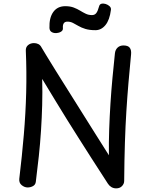

<svg xmlns="http://www.w3.org/2000/svg" viewBox="-20 -1026 822 1056"><path d="M177 -26Q175 -10 161.5 -2.5Q148 5 132 5Q115 5 99.5 -7.5Q84 -20 86 -42Q101 -167 111 -284.5Q121 -402 124 -516.5Q127 -631 122 -747Q121 -767 134.5 -778Q148 -789 167 -789Q180 -789 191 -783.5Q202 -778 209 -764Q216 -752 235.5 -720Q255 -688 284.5 -640.5Q314 -593 350 -536Q386 -479 425 -416.5Q464 -354 503.5 -291.5Q543 -229 579 -172Q578 -242 580.5 -313.5Q583 -385 587.5 -456Q592 -527 598.5 -596.5Q605 -666 612 -732Q614 -752 626.5 -764Q639 -776 659 -776Q684 -776 693.5 -763.5Q703 -751 701 -728Q693 -646 686.5 -569.5Q680 -493 675 -413.5Q670 -334 667 -241Q664 -148 663 -31Q663 -15 651 -2.5Q639 10 619 10Q605 10 593.5 3.5Q582 -3 574 -15Q522 -95 483 -156Q444 -217 412 -267.5Q380 -318 350 -366Q320 -414 287 -468.5Q254 -523 212 -592Q214 -519 212 -448Q210 -377 205.5 -307Q201 -237 193.5 -167Q186 -97 177 -26ZM505 -860Q472 -860 449.5 -867Q427 -874 411 -883.5Q395 -893 381 -900Q367 -907 351 -907Q323 -907 326 -871Q327 -859 316 -852Q305 -845 290.5 -844Q276 -843 264.5 -849.5Q253 -856 252 -872Q250 -928 273 -960Q296 -992 339 -992Q366 -992 385.5 -984.5Q405 -977 420.5 -967.5Q436 -958 451.5 -950.5Q467 -943 486 -943Q501 -943 509.5 -954Q518 -965 525 -991Q528 -1003 538.5 -1005.5Q549 -1008 561.5 -1004Q574 -1000 583 -991.5Q592 -983 590 -971Q583 -916 560 -888Q537 -860 505 -860Z"/></svg>

Font: Playpen Sans Deva
Style: Regular
Weight: 400
Designer: Pooja Saxena, Gunjan Panchal, Laura Meseguer, Veronika Burian, José Scaglione
Foundry: TypeTogether
Version: Version 2.000